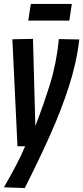

<svg xmlns="http://www.w3.org/2000/svg" viewBox="-24 -744 424 978"><path d="M276 -545 380 -543Q366 -424 326.5 -302Q287 -180 229.5 -52Q172 76 102 214L-4 210Q29 153 56 102Q83 51 104 1H65L39 -544L144 -546L156 -102Q198 -210 231 -316.5Q264 -423 276 -545ZM120 -639 133 -724H342L329 -639Z"/></svg>

Font: Georama Condensed SemiBold
Style: Italic
Weight: 600
Width: 3
Italic angle: -9°
Designer: Jean-Baptiste Levee
Foundry: Production Type
Version: Version 1.000